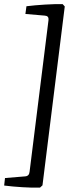

<svg xmlns="http://www.w3.org/2000/svg" viewBox="-40 -714 364 922"><path d="M152 187Q116 188 67.5 185Q19 182 -20 177L-16 141L80 133Q100 132 102 111L193 -618Q195 -638 175 -639L82 -647L87 -684Q127 -689 176 -692Q225 -695 261 -694L271 -683L164 176Z"/></svg>

Font: Yrsa
Style: Italic
Weight: 400
Italic angle: -7.10001°
Designer: Anna Giedrys (Yrsa+Rasa design), David Brezina (Yrsa art-direction, Rasa art-direction, design)
Foundry: Rosetta Type Foundry
Version: Version 2.004